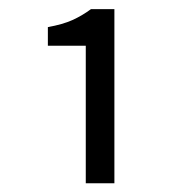

<svg xmlns="http://www.w3.org/2000/svg" viewBox="-20 -805 407 430"><path d="M172.1 -394.5V-702.5H87.2V-744.3Q120.4 -750.3 142 -760Q163.6 -769.7 183.7 -784.5H236.2V-394.5Z"/></svg>

Font: Source Sans 3 Variable
Style: Regular
Weight: 200
Designer: Paul D. Hunt
Foundry: Adobe Systems Incorporated
Version: Version 3.026